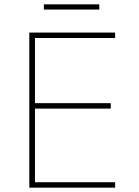

<svg xmlns="http://www.w3.org/2000/svg" viewBox="-20 -864 640 884"><path d="M115 0V-714H510V-689H141V-389H490V-364H141V-25H510V0ZM182 -820V-844H437V-820Z"/></svg>

Font: Noto Sans Mono Thin
Style: Regular
Weight: 100
Designer: Monotype Design Team
Foundry: Monotype Imaging Inc.
Version: Version 2.014